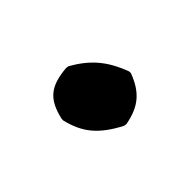

<svg xmlns="http://www.w3.org/2000/svg" viewBox="-42 -420 333 333"><g transform="rotate(45 125.0 -253.5)"><path d="M53.6 -251C57.2 -209 71.2 -192 110.6 -183H114.6C152.2 -192 174.3 -210 195.6 -251L196.4 -256C189.8 -292 174.1 -311 139.4 -324H135.4C94.8 -309 73.3 -289 54.4 -256Z"/></g></svg>

Font: Linux Biolinum O 
Style: Bold Italic
Weight: 700
Designer: Philipp H. Poll
Foundry: Philipp H. Poll
Version: Version 1.3.2